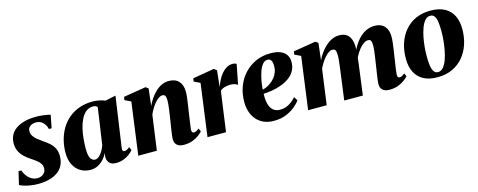

<svg xmlns="http://www.w3.org/2000/svg" viewBox="-37 -1062 3980 1598"><g transform="rotate(-15 1953.0 -262.5)"><path d="M376.5 -407.5H352.5Q347.5 -437 324 -462.8Q300.5 -488.5 262.5 -488.5Q244.5 -488.5 228.2 -482.5Q212 -476.5 201.8 -464Q191.5 -451.5 191.5 -431Q191.5 -408.5 202.8 -390.5Q214 -372.5 233.8 -356.2Q253.5 -340 279.5 -322Q310 -302 333.2 -280.8Q356.5 -259.5 369.8 -232Q383 -204.5 383 -166.5Q383 -123 366.8 -89.5Q350.5 -56 319.8 -33.8Q289 -11.5 245.8 0Q202.5 11.5 148.5 11.5Q115.5 11.5 82.5 6Q49.5 0.5 24.8 -7.5Q0 -15.5 -8.5 -22L18 -134H41.5Q49 -111 64.8 -88.5Q80.5 -66 104 -51.2Q127.5 -36.5 157 -36.5Q177 -36.5 193.5 -44.5Q210 -52.5 220 -67.5Q230 -82.5 230 -102.5Q230 -124 220.2 -140.5Q210.5 -157 190.8 -172.8Q171 -188.5 141.5 -208Q114 -226 90.5 -248Q67 -270 52.8 -299.2Q38.5 -328.5 38.5 -367.5Q38.5 -420.5 67.2 -457.5Q96 -494.5 149.2 -514.2Q202.5 -534 276 -534Q299.5 -534 325.2 -531.2Q351 -528.5 371 -524.8Q391 -521 398 -517.5Z M897.5 -99Q895 -80.5 899.8 -73.8Q904.5 -67 914 -67Q924 -67 934.2 -71.8Q944.5 -76.5 958.5 -89L971.5 -60.5Q959.5 -45.5 938 -28.8Q916.5 -12 887 -0.5Q857.5 11 820.5 11Q780 11 762.5 -11Q745 -33 746 -62L750.5 -94Q739.5 -70 718.5 -46Q697.5 -22 668.2 -5.5Q639 11 602 11Q554 11 516.2 -11.5Q478.5 -34 456.8 -76.5Q435 -119 435 -179Q435 -235.5 448.5 -288Q462 -340.5 488.5 -385.2Q515 -430 554.8 -463.5Q594.5 -497 646.8 -515.8Q699 -534.5 763.5 -534.5Q794 -534.5 821.5 -528Q849 -521.5 870.5 -513.5L960 -532.5ZM793 -478.5Q788.5 -484 779.5 -489Q770.5 -494 756.5 -494Q720.5 -494 694.8 -473.2Q669 -452.5 651.8 -417.8Q634.5 -383 624.5 -340Q614.5 -297 610.5 -252.5Q606.5 -208 606.5 -168Q606.5 -127.5 613.8 -104.2Q621 -81 633.5 -71.2Q646 -61.5 661 -61.5Q672.5 -61.5 684.8 -69.5Q697 -77.5 708.5 -91.2Q720 -105 730 -123.5Q740 -142 747 -162.5Z M1225 -372.5Q1238 -401 1257 -429.5Q1276 -458 1300.8 -482.2Q1325.5 -506.5 1355.2 -521Q1385 -535.5 1419 -535.5Q1475 -535.5 1504.8 -503Q1534.5 -470.5 1534.5 -413Q1534.5 -389.5 1531.2 -361Q1528 -332.5 1523.2 -303.2Q1518.5 -274 1514.5 -247Q1511.5 -222.5 1507 -193.8Q1502.5 -165 1499 -139Q1495.5 -113 1493.5 -95.5Q1493.5 -77.5 1499.5 -72.2Q1505.5 -67 1512 -67Q1520.5 -67 1531.5 -71.8Q1542.5 -76.5 1556.5 -89L1569.5 -61Q1559.5 -49.5 1537.8 -32.5Q1516 -15.5 1482.8 -2.2Q1449.5 11 1403.5 11Q1379 11 1361.5 2.5Q1344 -6 1335.2 -21.5Q1326.5 -37 1326.5 -58Q1326.5 -67.5 1328.5 -85.8Q1330.5 -104 1334 -126.8Q1337.5 -149.5 1341.2 -173Q1345 -196.5 1348 -216.5Q1351.5 -239.5 1355 -263Q1358.5 -286.5 1361.5 -308.2Q1364.5 -330 1366.2 -348.5Q1368 -367 1368 -380.5Q1367.5 -400 1364.8 -411.8Q1362 -423.5 1355.2 -428.8Q1348.5 -434 1336.5 -434Q1321 -434 1304 -422.2Q1287 -410.5 1270.5 -390.8Q1254 -371 1239.5 -347Q1225 -323 1215.5 -299.5L1174 0H1014L1075 -451.5L1022 -477L1026.5 -504L1219.5 -535.5L1242 -519Z M1610.5 0 1671.5 -451.5 1618.5 -477 1623 -504 1808 -535.5 1831 -517.5 1821.5 -426.5 1815.5 -375.5Q1825.5 -404 1839.8 -432.2Q1854 -460.5 1873.2 -483.8Q1892.5 -507 1916.2 -521.2Q1940 -535.5 1968.5 -535.5Q1982 -535.5 1990.5 -532.5Q1999 -529.5 2002.5 -526.5L1969 -354.5Q1966 -358.5 1948.5 -365.8Q1931 -373 1908.5 -373Q1894.5 -373 1881.2 -371Q1868 -369 1856.5 -365.8Q1845 -362.5 1835.2 -357.2Q1825.5 -352 1818 -345.5L1770 0Z M2413 -102.5Q2399.5 -82.5 2368.5 -55.5Q2337.5 -28.5 2290.8 -8.2Q2244 12 2182 12Q2128.5 12 2090.5 -6.2Q2052.5 -24.5 2028.2 -54.8Q2004 -85 1992.8 -123Q1981.5 -161 1981.5 -200Q1981 -274 2004.5 -335.8Q2028 -397.5 2070.5 -443Q2113 -488.5 2170.2 -513.8Q2227.5 -539 2295 -539Q2349.5 -539 2383 -524.2Q2416.5 -509.5 2432.2 -484.2Q2448 -459 2448 -427.5Q2448.5 -381 2429 -347.5Q2409.5 -314 2376.8 -291.5Q2344 -269 2305 -255.2Q2266 -241.5 2226.8 -235.2Q2187.5 -229 2155.5 -228Q2153.5 -192.5 2158 -162.5Q2162.5 -132.5 2174 -110.8Q2185.5 -89 2205.2 -76.8Q2225 -64.5 2253.5 -64.5Q2287 -64.5 2313.2 -75.5Q2339.5 -86.5 2359.2 -103Q2379 -119.5 2392.5 -135.5ZM2259 -493.5Q2234 -493.5 2216 -471.2Q2198 -449 2185.8 -414Q2173.5 -379 2166.2 -339Q2159 -299 2156.5 -263.5Q2172.5 -266 2191.8 -274.8Q2211 -283.5 2230 -297.8Q2249 -312 2265 -331.8Q2281 -351.5 2290.5 -376.5Q2300 -401.5 2299.5 -431.5Q2299 -466 2288 -479.8Q2277 -493.5 2259 -493.5Z M2705.5 -519 2688.5 -372.5Q2700.5 -400 2720.5 -428.8Q2740.5 -457.5 2766.5 -481.8Q2792.5 -506 2822.8 -520.8Q2853 -535.5 2887 -535.5Q2927 -535.5 2951.8 -517.5Q2976.5 -499.5 2987 -465.5Q2997.5 -431.5 2995 -384Q2994.5 -376 2993.5 -365.5Q2992.5 -355 2991 -344Q2989.5 -333 2988 -324.5L2969.5 -318.5Q2985.5 -368.5 3008.5 -408.5Q3031.5 -448.5 3060 -477Q3088.5 -505.5 3121.8 -520.5Q3155 -535.5 3191.5 -535.5Q3247 -535.5 3276.8 -503Q3306.5 -470.5 3306.5 -413Q3306.5 -389.5 3303.2 -361Q3300 -332.5 3295.5 -303.2Q3291 -274 3287 -247Q3283.5 -222.5 3279 -193.8Q3274.5 -165 3270.8 -139Q3267 -113 3266 -95.5Q3266 -77.5 3271.8 -72.2Q3277.5 -67 3284.5 -67Q3293 -67 3303.8 -71.8Q3314.5 -76.5 3329 -89L3341.5 -61Q3331.5 -50 3310 -33Q3288.5 -16 3255.2 -2.5Q3222 11 3176 11Q3151 11 3133.5 2.5Q3116 -6 3107.2 -21.5Q3098.5 -37 3098.5 -58Q3098.5 -70.5 3102.2 -98Q3106 -125.5 3111 -157.5Q3116 -189.5 3120 -217Q3124.5 -247.5 3129.2 -278.2Q3134 -309 3137 -335.8Q3140 -362.5 3140 -380.5Q3139.5 -410 3133.2 -422Q3127 -434 3108.5 -434Q3091 -434 3070.8 -420.2Q3050.5 -406.5 3031.2 -382.5Q3012 -358.5 2995.8 -327.8Q2979.5 -297 2969.5 -262.5L2993 -356.5Q2991.5 -336.5 2990 -319.5Q2988.5 -302.5 2986.5 -285.2Q2984.5 -268 2981.5 -247L2949 0H2788.5L2817.5 -216.5Q2821.5 -247.5 2825.5 -278Q2829.5 -308.5 2832.2 -335Q2835 -361.5 2834.5 -379.5Q2834 -410.5 2827.2 -422.2Q2820.5 -434 2800.5 -434Q2786 -434 2769 -422.5Q2752 -411 2735.2 -391.8Q2718.5 -372.5 2703.8 -349.2Q2689 -326 2679 -303L2637.5 0H2477.5L2538.5 -451.5L2485.5 -477L2490 -504L2682.5 -535.5Z M3673 -537.5Q3747.5 -537.5 3795.8 -511.2Q3844 -485 3868 -436.5Q3892 -388 3892 -320Q3892 -251.5 3872.2 -191Q3852.5 -130.5 3814 -84.5Q3775.5 -38.5 3719.2 -12.2Q3663 14 3590.5 14Q3517.5 14 3469.5 -12.5Q3421.5 -39 3397.8 -87.5Q3374 -136 3374 -202Q3373.5 -272.5 3393.2 -333.2Q3413 -394 3451.5 -440Q3490 -486 3545.8 -511.8Q3601.5 -537.5 3673 -537.5ZM3661.5 -496.5Q3636 -496.5 3617 -475.5Q3598 -454.5 3584.5 -419Q3571 -383.5 3562.5 -340.8Q3554 -298 3550.2 -254Q3546.5 -210 3547 -172Q3547 -127 3552.2 -94.5Q3557.5 -62 3570.2 -44.2Q3583 -26.5 3605 -26.5Q3630 -26.5 3649.2 -48Q3668.5 -69.5 3681.8 -105Q3695 -140.5 3703.5 -183.8Q3712 -227 3715.8 -271.2Q3719.5 -315.5 3719.5 -353.5Q3719 -402 3713.8 -433.5Q3708.5 -465 3696 -480.8Q3683.5 -496.5 3661.5 -496.5Z"/></g></svg>

Font: Merriweather 96pt Black
Style: Italic
Weight: 900
Italic angle: -7.8°
Version: Version 2.101